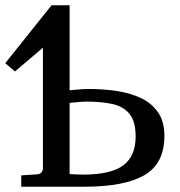

<svg xmlns="http://www.w3.org/2000/svg" viewBox="-38 -707 682 727"><path d="M584.5 -192.9Q584.5 -87.9 509 -43.9Q433.6 0 281.7 0H42.5V-43L103.5 -46.9Q114.3 -47.9 119.4 -54.9Q124.5 -62 124.5 -67.9V-526.4L18.6 -436.5L-18.1 -467.8L157.2 -687H225.6V-365.2Q240.2 -366.7 261.7 -368.4Q283.2 -370.1 298.3 -370.1Q354 -370.1 405.3 -362.3Q456.5 -354.5 497.1 -335Q537.6 -315.4 561 -280.8Q584.5 -246.1 584.5 -192.9ZM475.6 -189.9Q475.6 -248.5 451.7 -276.6Q427.7 -304.7 386 -313.5Q344.2 -322.3 289.6 -322.3Q278.3 -322.3 259 -320.6Q239.7 -318.8 225.6 -317.4V-47.9Q233.9 -47.4 248.3 -46.6Q262.7 -45.9 276.4 -45.9Q382.3 -45.9 429 -81.1Q475.6 -116.2 475.6 -189.9Z"/></svg>

Font: Charis
Style: Regular
Weight: 400
Designer: Walt Agee, Miriam Martin, Annie Olsen, Victor Gaultney, Lorna Priest, Alan Ward, Bob Hallissy, Martin Hosken, Sharon Cor
Foundry: SIL Global
Version: Version 7.000